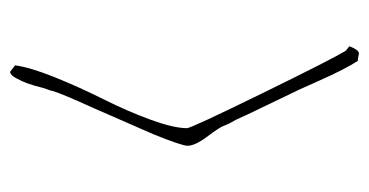

<svg xmlns="http://www.w3.org/2000/svg" viewBox="-196 -538 734 382"><g transform="rotate(-90 171.0 -347.0)"><path d="M250 -1 243 -2H241Q225 -26 201 -80L184 -118L134 -222L124 -244Q115 -259 112 -268Q109 -277 90 -302Q72 -326 72 -341Q72 -352 95 -409L147 -528Q174 -587 181 -609Q181 -612 187 -628Q195 -662 206 -681Q212 -693 219 -694L232 -684Q228 -654 208.5 -605.5Q189 -557 164 -507Q140 -459 123.5 -413.5Q107 -368 107 -342Q107 -334 175.5 -194Q244 -54 261 -26L270 -19Q268 -13 264 -6.5Q260 0 256 0Q252 0 250 -1Z"/></g></svg>

Font: Amatic SC
Style: Regular
Weight: 400
Designer: Multiple Designers
Foundry: Vernon Adams
Version: Version 2.505